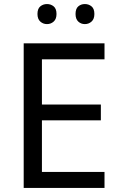

<svg xmlns="http://www.w3.org/2000/svg" viewBox="-20 -928 596 948"><path d="M496 0H97V-714H496V-635H187V-412H478V-334H187V-79H496ZM165 -859Q165 -885 179 -896.5Q193 -908 212 -908Q231 -908 245 -896.5Q259 -885 259 -859Q259 -834 245 -821.5Q231 -809 212 -809Q193 -809 179 -821.5Q165 -834 165 -859ZM353 -859Q353 -885 366.5 -896.5Q380 -908 399 -908Q418 -908 432 -896.5Q446 -885 446 -859Q446 -834 432 -821.5Q418 -809 399 -809Q380 -809 366.5 -821.5Q353 -834 353 -859Z"/></svg>

Font: Noto Sans Avestan
Style: Regular
Weight: 400
Designer: Monotype Design Team
Foundry: Monotype Imaging Inc.
Version: Version 2.003; ttfautohint (v1.8.4.7-5d5b)